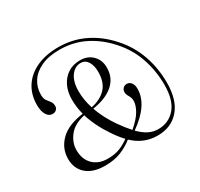

<svg xmlns="http://www.w3.org/2000/svg" viewBox="-159 -954 1215 1168"><g transform="rotate(-30 448.0 -370.0)"><path d="M633.5 15Q536.5 15 463.5 -55Q424.5 -24 377.2 -5Q330 14 265.5 14Q182 14 135.8 -26Q89.5 -66 89.5 -134Q89.5 -208 142.8 -261Q196 -314 304 -328.5Q290 -382.5 290 -436Q290 -488.5 309.8 -529.8Q329.5 -571 365.8 -594.8Q402 -618.5 452 -618.5Q505 -618.5 538.5 -585Q572 -551.5 572 -499Q572 -425.5 519.5 -381Q467 -336.5 375 -323Q401.5 -247 453.5 -172.5Q488.5 -123 517 -92Q569.5 -137 590.8 -174.8Q612 -212.5 612 -242.5Q612 -258.5 606.5 -270Q601 -281.5 595.2 -291.5Q589.5 -301.5 589.5 -314Q589.5 -330 599.8 -341Q610 -352 626.5 -352Q644.5 -352 656.8 -336.8Q669 -321.5 669 -293.5Q669 -181.5 526.5 -81.5Q559.5 -48 590.8 -32.5Q622 -17 657 -17Q729.5 -17 776.2 -70.5Q823 -124 823 -233.5Q823 -329.5 792.5 -420Q762 -510.5 695.5 -584.5Q630.5 -657 550.5 -696.8Q470.5 -736.5 375 -736.5Q298.5 -736.5 246.5 -712.2Q194.5 -688 168 -647Q141.5 -606 141.5 -555.5Q141.5 -528.5 151.8 -514Q162 -499.5 172.5 -487Q183 -474.5 183 -453Q183 -438 172.5 -428.2Q162 -418.5 145.5 -418.5Q120.5 -418.5 105 -444Q89.5 -469.5 89.5 -513Q89.5 -586.5 124.8 -640.5Q160 -694.5 224.5 -724Q289 -753.5 376.5 -753.5Q474.5 -753.5 558.5 -713.2Q642.5 -673 710.5 -597Q777 -524 809.8 -431.5Q842.5 -339 842.5 -236.5Q842.5 -115 786.2 -50Q730 15 633.5 15ZM350.5 -458.5Q350.5 -399.5 371 -335Q436.5 -348 475 -388.2Q513.5 -428.5 513.5 -502.5Q513.5 -547 495.8 -574.8Q478 -602.5 447 -602.5Q406 -602.5 378.2 -564.2Q350.5 -526 350.5 -458.5ZM160.5 -155.5Q160.5 -90 198.8 -52.5Q237 -15 301.5 -15Q350 -15 385.8 -29.2Q421.5 -43.5 452.5 -66.5Q424 -96 394 -140.5Q332.5 -231 307.5 -315.5Q233 -300 196.8 -254Q160.5 -208 160.5 -155.5Z"/></g></svg>

Font: Fraunces 72pt S000 Light
Style: Regular
Weight: 300
Version: Version 1.000; ttfautohint (v1.8.3)